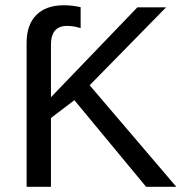

<svg xmlns="http://www.w3.org/2000/svg" viewBox="-20 -716 707 736"><path d="M540 0 265.1 -332 175.3 -263.7V0H82V-551.3Q82 -621.1 119.1 -658.4Q156.2 -695.8 224.6 -695.8Q256.8 -695.8 289.1 -688.5V-607.9Q264.6 -616.7 236.8 -616.7Q175.3 -616.7 175.3 -544.4V-343.3L506.8 -688H616.7L323.7 -389.2L655.8 0Z"/></svg>

Font: Liberation Sans
Style: Regular
Weight: 400
Designer: Steve Matteson
Foundry: Ascender Corporation
Version: Version 2.00.1